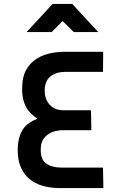

<svg xmlns="http://www.w3.org/2000/svg" viewBox="-20 -955 598 975"><path d="M247 -935H347L479 -792H355L298 -848L242 -792H115ZM505 0H283Q236 0 196.5 -11.5Q157 -23 128.5 -47Q100 -71 84.5 -108.5Q69 -146 70 -198Q71 -232 78 -257Q85 -282 97.5 -300Q110 -318 128 -330.5Q146 -343 170 -352Q151 -365 136 -380Q121 -395 111 -414.5Q101 -434 96 -459.5Q91 -485 93 -519Q94 -564 111 -596.5Q128 -629 157 -650.5Q186 -672 225 -682Q264 -692 309 -692H504L503 -590H311Q266 -590 237.5 -568Q209 -546 207 -500Q206 -452 232 -423.5Q258 -395 303 -395H442L444 -294H300Q282 -294 262.5 -289.5Q243 -285 226 -274Q209 -263 198 -244.5Q187 -226 187 -198Q185 -145 215 -124.5Q245 -104 291 -104H503Z"/></svg>

Font: Panefresco 750wt
Style: Regular
Weight: 750
Foundry: Campivisivi & Chank Co
Version: Version 1.000